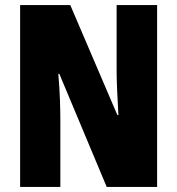

<svg xmlns="http://www.w3.org/2000/svg" viewBox="-20 -734 696 754"><path d="M597 0H399L213 -444H209Q214 -385 215.5 -339.5Q217 -294 217 -263V0H59V-714H256L441 -282H445Q442 -336 440 -379.5Q438 -423 438 -455V-714H597Z"/></svg>

Font: Noto Sans Sinhala ExtraCondensed Black
Style: Regular
Weight: 900
Width: 2
Designer: Jelle Bosma - Monotype Design Team
Foundry: Monotype Imaging Inc.
Version: Version 2.006; ttfautohint (v1.8.4.7-5d5b)